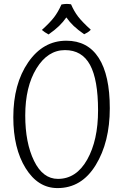

<svg xmlns="http://www.w3.org/2000/svg" viewBox="-20 -941 631 981"><path d="M319 -733Q428 -733 484.5 -645Q541 -557 541 -388Q541 -215 469 -97.5Q397 20 274 20Q174 20 111 -81.5Q48 -183 48 -342Q48 -512 124 -622.5Q200 -733 319 -733ZM276 -27Q370 -27 425.5 -125.5Q481 -224 481 -377Q481 -534 440 -609.5Q399 -685 312 -685Q224 -685 166.5 -591.5Q109 -498 109 -351Q109 -211 154 -119Q199 -27 276 -27ZM444 -789Q435 -780 427.5 -775.5Q420 -771 410 -766Q377 -789 356.5 -808.5Q336 -828 319 -852Q303 -829 282 -808.5Q261 -788 228 -765Q217 -771 209 -776.5Q201 -782 194 -788Q236 -826 256.5 -853Q277 -880 294 -918Q299 -919 306.5 -920Q314 -921 320 -921Q324 -921 331 -920.5Q338 -920 343 -919Q358 -884 378.5 -857Q399 -830 444 -789Z"/></svg>

Font: Atma Light
Style: Regular
Weight: 300
Designer: Gregori Vincens, Jeremie Hornus, Riccardo Olocco, Yoann Minet.
Foundry: black foundry
Version: Version 1.102;PS 1.100;hotconv 1.0.86;makeotf.lib2.5.63406